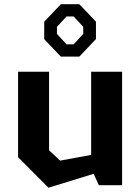

<svg xmlns="http://www.w3.org/2000/svg" viewBox="-20 -872 660 904"><path d="M211 -164.4 263.1 -115.7 491.7 -157.8V-75.5L208.2 11.9L65.1 -131.9V-534.2H211ZM554.9 0H445.6L409.2 -78.5V-534.2H554.9ZM188.2 -687.6V-769.6L266.5 -852.2H353.5L431.8 -770.1V-688.1L353.5 -605.4H266.5ZM293.3 -663.2H326.7L371.9 -712.4V-745.7L326.7 -794.5H293.3L248.1 -745.7V-712.4Z"/></svg>

Font: Monaspace Krypton Var ExLight
Style: Regular
Weight: 200
Designer: Riley Cran and the Lettermatic Team
Version: Version 1.200 (Monaspace Krypton Var)